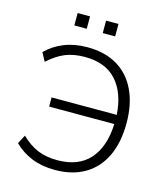

<svg xmlns="http://www.w3.org/2000/svg" viewBox="-128 -984 944 1090"><g transform="rotate(15 343.5 -439.0)"><path d="M56 0ZM296 8Q221 8 161 -16Q101 -40 56 -85L83 -136Q131 -90 180.5 -69.5Q230 -49 296 -49Q420 -49 485.5 -123Q551 -197 556 -331H173V-385H556Q548 -512 483.5 -584Q419 -656 297 -656Q231 -656 181.5 -635.5Q132 -615 83 -570L56 -620Q101 -665 161.5 -689Q222 -713 297 -713Q401 -713 473.5 -669.5Q546 -626 584 -545Q622 -464 622 -353Q622 -241 584 -160Q546 -79 473 -35.5Q400 8 296 8ZM359 -813V-886H432V-813ZM192 -813V-886H265V-813Z"/></g></svg>

Font: Winston Light
Style: Regular
Weight: 300
Designer: Original fonts by Vernon Adams / Changes by Cristiano Sobral
Foundry: Original fonts by Vernon Adams / Changes by Cristiano Sobral
Version: Version 2.503;July 17, 2020;FontCreator 13.0.0.2655 64-bit